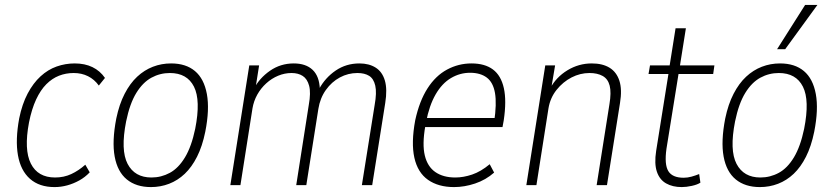

<svg xmlns="http://www.w3.org/2000/svg" viewBox="-20 -753 3389 781"><path d="M202 8Q140 8 102 -25.5Q64 -59 53 -121.5Q42 -184 58 -271Q70 -330 92.5 -372.5Q115 -415 145 -442.5Q175 -470 210.5 -482.5Q246 -495 284 -495Q325 -495 356 -480Q387 -465 407 -436L382 -405Q364 -430 338 -443Q312 -456 280 -456Q248 -456 220 -445Q192 -434 168.5 -410.5Q145 -387 127 -348.5Q109 -310 98 -255Q77 -144 105.5 -87.5Q134 -31 204 -31Q240 -31 270 -45Q300 -59 327 -83L345 -52Q326 -32 302.5 -19Q279 -6 253.5 1Q228 8 202 8Z M594 8Q534 8 496 -23Q458 -54 446.5 -116Q435 -178 453 -271Q465 -329 487 -371.5Q509 -414 538 -441Q567 -468 602 -481.5Q637 -495 676 -495Q736 -495 773 -464Q810 -433 821.5 -370.5Q833 -308 815 -217Q803 -158 781.5 -115.5Q760 -73 731.5 -46Q703 -19 668 -5.5Q633 8 594 8ZM596 -31Q636 -31 671 -50Q706 -69 732.5 -113Q759 -157 774 -229Q797 -345 769 -400.5Q741 -456 671 -456Q631 -456 596 -437Q561 -418 534.5 -375Q508 -332 493 -259Q470 -142 499 -86.5Q528 -31 596 -31Z M917 0 994 -487H1034L1019 -392H1013Q1035 -435 1078 -465Q1121 -495 1175 -495Q1224 -495 1251.5 -469Q1279 -443 1281 -391H1278Q1303 -437 1345.5 -466Q1388 -495 1442 -495Q1481 -495 1508 -478Q1535 -461 1545.5 -425.5Q1556 -390 1547 -334L1494 0H1452L1504 -326Q1513 -376 1506.5 -404.5Q1500 -433 1481.5 -444.5Q1463 -456 1434 -456Q1396 -456 1362.5 -438Q1329 -420 1305.5 -387Q1282 -354 1275 -310L1226 0H1185L1236 -326Q1245 -376 1237.5 -404Q1230 -432 1211.5 -444Q1193 -456 1166 -456Q1138 -456 1111.5 -445Q1085 -434 1063 -414Q1041 -394 1026.5 -368Q1012 -342 1007 -312L958 0Z M1827 8Q1763 8 1721 -21.5Q1679 -51 1665.5 -111.5Q1652 -172 1669 -264Q1686 -342 1719 -393.5Q1752 -445 1798.5 -470Q1845 -495 1898 -495Q1952 -495 1985 -470.5Q2018 -446 2029.5 -394.5Q2041 -343 2029 -263L2024 -236H1695L1701 -273H2008L1990 -257Q2001 -331 1993.5 -374.5Q1986 -418 1960 -437.5Q1934 -457 1892 -457Q1851 -457 1814.5 -435.5Q1778 -414 1752 -369Q1726 -324 1713 -256L1710 -240Q1697 -166 1708 -120.5Q1719 -75 1751 -53Q1783 -31 1832 -31Q1865 -31 1900.5 -43Q1936 -55 1972 -85L1990 -51Q1956 -21 1912.5 -6.5Q1869 8 1827 8Z M2121 0 2198 -487H2238L2222 -392H2217Q2242 -439 2288 -467Q2334 -495 2387 -495Q2431 -495 2459.5 -477.5Q2488 -460 2499.5 -424.5Q2511 -389 2502 -334L2449 0H2407L2459 -329Q2467 -377 2460 -404.5Q2453 -432 2431.5 -444Q2410 -456 2378 -456Q2340 -456 2305 -438Q2270 -420 2244 -387.5Q2218 -355 2211 -312L2162 0Z M2753 8Q2716 8 2689.5 -7Q2663 -22 2652 -54.5Q2641 -87 2649 -139L2699 -452H2618L2624 -487H2704L2728 -638H2770L2746 -487H2886L2881 -452H2740L2691 -148Q2682 -84 2698.5 -57Q2715 -30 2761 -30Q2777 -30 2793 -34.5Q2809 -39 2824 -45L2829 -10Q2817 -2 2794.5 3Q2772 8 2753 8Z M3071 8Q3011 8 2973 -23Q2935 -54 2923.5 -116Q2912 -178 2930 -271Q2942 -329 2964 -371.5Q2986 -414 3015 -441Q3044 -468 3079 -481.5Q3114 -495 3153 -495Q3213 -495 3250 -464Q3287 -433 3298.5 -370.5Q3310 -308 3292 -217Q3280 -158 3258.5 -115.5Q3237 -73 3208.5 -46Q3180 -19 3145 -5.5Q3110 8 3071 8ZM3073 -31Q3113 -31 3148 -50Q3183 -69 3209.5 -113Q3236 -157 3251 -229Q3274 -345 3246 -400.5Q3218 -456 3148 -456Q3108 -456 3073 -437Q3038 -418 3011.5 -375Q2985 -332 2970 -259Q2947 -142 2976 -86.5Q3005 -31 3073 -31ZM3141 -553 3255 -733H3305L3174 -553Z"/></svg>

Font: Nunito Sans 10pt Condensed ExtraLight
Style: Italic
Weight: 250
Width: 3
Italic angle: -9°
Designer: Vernon Adams
Foundry: Vernon Adams
Version: Version 3.101;gftools[0.9.27]